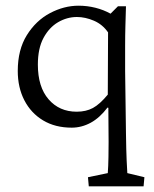

<svg xmlns="http://www.w3.org/2000/svg" viewBox="-20 -446 546 681"><path d="M294.9 214.8 292 182.6 362.3 168Q363.3 154.3 363.8 142.1Q364.3 129.9 364.7 110.8Q365.2 91.8 365.2 57.6L364.3 -63.5L361.3 -64.5Q334 -28.3 301.8 -10.7Q269.5 6.8 234.4 6.8Q175.8 6.8 132.8 -19Q89.8 -44.9 66.4 -90.3Q43 -135.7 43 -194.3Q43 -269.5 75.2 -321.3Q107.4 -373 157.2 -399.4Q207 -425.8 258.8 -425.8Q289.1 -425.8 318.4 -418.5Q347.7 -411.1 372.1 -397.5L398.4 -423.8H426.8Q425.8 -388.7 424.8 -355Q423.8 -321.3 423.8 -282.7Q423.8 -244.1 423.8 -194.3L426.8 26.4Q427.7 89.8 429.2 122.6Q430.7 155.3 431.6 168L492.2 182.6L489.3 214.8ZM252 -49.8Q285.2 -49.8 309.6 -63Q334 -76.2 362.3 -110.4L363.3 -331.1Q343.8 -359.4 313 -372.6Q282.2 -385.7 252.9 -385.7Q217.8 -385.7 186 -367.2Q154.3 -348.6 134.3 -311.5Q114.3 -274.4 114.3 -216.8Q114.3 -137.7 152.3 -93.8Q190.4 -49.8 252 -49.8Z"/></svg>

Font: Crimson Pro Light
Style: Regular
Weight: 300
Designer: Jacques Le Bailly
Foundry: Baron von Fonthausen
Version: Version 1.003